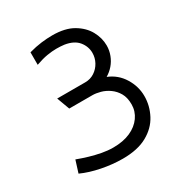

<svg xmlns="http://www.w3.org/2000/svg" viewBox="-131 -602 659 705"><g transform="rotate(-30 198.0 -250.0)"><path d="M90 -444Q118 -454 139.5 -457.5Q161 -461 178.5 -461Q196 -461 212 -459Q231 -456 245 -449Q259 -442 268 -431Q277 -420 281.5 -407.5Q286 -395 286 -382Q286 -361 276 -342.5Q266 -324 248.5 -312.5Q231 -301 209 -301H90L110 -247H208Q223 -247 241.5 -242Q260 -237 277 -225Q294 -213 305 -194Q316 -175 316 -146Q316 -117 299 -93Q282 -69 251.5 -55.5Q221 -42 179 -42Q156 -42 132 -46.5Q108 -51 84 -58Q60 -65 36 -74L20 -23Q55 -7 100.5 2Q146 11 189 11Q252 11 292.5 -11.5Q333 -34 352.5 -71Q372 -108 372 -149Q372 -190 349.5 -226.5Q327 -263 287 -279Q304 -289 317 -304Q330 -319 337.5 -338.5Q345 -358 345 -379Q345 -411 328.5 -441Q312 -471 278 -491Q244 -511 190 -511Q168 -511 143.5 -508Q119 -505 90 -497Z"/></g></svg>

Font: Advent Pro
Style: Regular
Weight: 400
Designer: VivaRado, Andreas Kalpakidis
Foundry: VivaRado, Andreas Kalpakidis
Version: Version 3.000